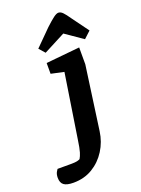

<svg xmlns="http://www.w3.org/2000/svg" viewBox="-280 -793 764 1038"><g transform="rotate(-20 102.0 -274.0)"><path d="M-43 172Q-81 172 -98 159.5Q-115 147 -115 118Q-115 97 -107 84Q-99 71 -99 72H-18Q3 72 16.5 68.5Q30 65 31 62Q38 51 44.5 30Q51 9 58 -40L115 -408L41 -424V-486L235 -505V-408L184 -41Q176 17 145.5 65.5Q115 114 67 143Q19 172 -43 172ZM280 -536 180 -605 55 -540 25 -574 116 -665Q146 -693 164 -706.5Q182 -720 193 -720Q206 -720 218.5 -707Q231 -694 248 -669L319 -572Z"/></g></svg>

Font: Faustina
Style: Bold Italic
Weight: 700
Italic angle: -8°
Designer: Alfonso Garcia
Foundry: http://www.omnibus-type.com
Version: Version 1.200